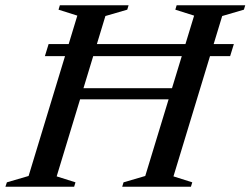

<svg xmlns="http://www.w3.org/2000/svg" viewBox="-48 -705 946 725"><path d="M192.5 -330 205.5 -372H663L649.5 -330ZM121.5 -493 135.5 -538.5H835L821 -493ZM244 -646 173 -668.5 178 -685H437.5L432.5 -668.5L350 -644.5L166 -39L237 -16.5L232 0H-27.5L-22 -16.5L60 -40.5ZM685 -646 614 -668.5 619 -685H878L873 -668.5L791 -644.5L607 -39L678 -16.5L673 0H413.5L418.5 -16.5L500.5 -40.5Z"/></svg>

Font: Newsreader 36pt Medium
Style: Italic
Weight: 500
Italic angle: -17°
Designer: Hugues Gentile
Foundry: Production Type
Version: Version 1.003